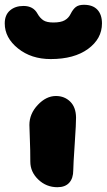

<svg xmlns="http://www.w3.org/2000/svg" viewBox="-63 -780 450 810"><path d="M150.9 -530.8Q68.8 -530.8 12.9 -575.7Q-43 -620.6 -43 -681.2Q-43 -716.8 -21 -735.8Q1 -754.9 36.1 -754.9Q77.6 -754.9 95.2 -722.2Q105.5 -704.1 119.6 -694.6Q133.8 -685.1 162.1 -685.1Q193.8 -685.1 210.2 -694.6Q226.6 -704.1 234.9 -721.2Q244.6 -740.7 256.6 -750.2Q268.6 -759.8 291 -759.8Q328.6 -759.8 347.9 -739Q367.2 -718.3 367.2 -681.2Q367.2 -616.7 308.6 -573.7Q250 -530.8 150.9 -530.8ZM179.2 9.8Q132.3 9.8 98.6 -22.5Q64.9 -54.7 64.9 -98.1Q64.9 -146.5 63 -191.7Q61 -236.8 61 -252.9Q61 -299.8 96.4 -337.4Q131.8 -375 172.9 -375Q209 -375 233.2 -351.3Q257.3 -327.6 257.8 -284.2Q258.3 -263.2 252.2 -172.6Q246.1 -82 246.1 -62Q246.1 -27.8 229 -9Q211.9 9.8 179.2 9.8Z"/></svg>

Font: Shantell Sans Irregular
Style: Regular
Weight: 800
Designer: Stephen Nixon, Anya Danilova, Shantell Martin
Foundry: Arrow Type
Version: Version 1.006;[9816181b4]